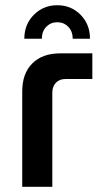

<svg xmlns="http://www.w3.org/2000/svg" viewBox="-20 -714 384 734"><path d="M65 0V-365Q65 -433 103.5 -471.5Q142 -510 210 -510H333V-412H231Q207 -412 193.5 -397.5Q180 -383 180 -360V0ZM199 -694Q146 -694 109.5 -657.5Q73 -621 73 -566H140Q140 -594 157 -611.5Q174 -629 199 -629Q224 -629 241 -611.5Q258 -594 258 -566H324Q324 -621 288 -657.5Q252 -694 199 -694Z"/></svg>

Font: MuseoModerno Medium
Style: Regular
Weight: 500
Designer: Pablo Cosgaya, Héctor Gatti, Marcela Romero, and the Authors of The MuseoModerno Project.
Foundry: Omnibus-Type Team
Version: Version 1.001